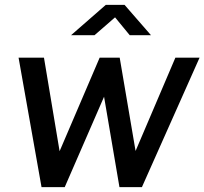

<svg xmlns="http://www.w3.org/2000/svg" viewBox="-20 -766 837 786"><path d="M698 -530 535 -148 470 -530H388L224 -147L160 -530H56L150 0H245L406 -370L469 0H561L797 -530ZM598 -622 490 -746H413L271 -622H367L451 -695L511 -622Z"/></svg>

Font: Cheyenne Sans Medium
Style: Italic
Weight: 500
Italic angle: -8.13011°
Designer: The Public Sans project authors (U.S. Web Design System), Libre Franklin designed by Pablo Impallari and Rodrigo Fuenzal
Foundry: The Cheyenne Sans Project Authors
Version: Version 2.007